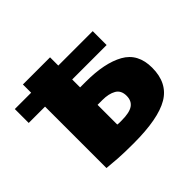

<svg xmlns="http://www.w3.org/2000/svg" viewBox="-129 -678 840 840"><g transform="rotate(-45 291.5 -257.5)"><path d="M262 5Q203 5 166 2.5Q129 0 101 -3V-383H0V-469H101V-520H269V-469H482V-383H269V-334H304Q420 -334 486.5 -297Q553 -260 553 -172Q553 -77 483.5 -36Q414 5 262 5ZM295 -103Q344 -103 365.5 -118Q387 -133 387 -164Q387 -198 362.5 -212Q338 -226 299 -226H269V-104Q275 -103 281.5 -103Q288 -103 295 -103Z"/></g></svg>

Font: Murecho
Style: Bold
Weight: 700
Designer: Neil Summerour
Foundry: Positype
Version: Version 1.010; ttfautohint (v1.8.3)